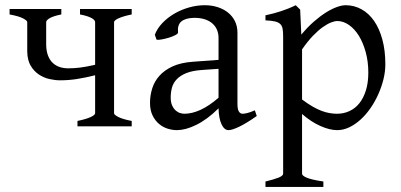

<svg xmlns="http://www.w3.org/2000/svg" viewBox="-20 -489 1550 743"><path d="M279.8 0V-21Q313 -27.8 330.6 -35.9Q348.1 -43.9 348.1 -50.8V-197.8Q308.6 -188 276.9 -183.1Q245.1 -178.2 212.4 -178.2Q193.4 -178.2 171.4 -183.1Q149.4 -188 130.4 -200.7Q111.3 -213.4 98.6 -234.9Q85.9 -256.3 85.4 -290V-403.3Q85.4 -409.2 69.6 -417.7Q53.7 -426.3 17.1 -433.1V-454.1H217.3V-433.1Q200.2 -429.7 188.7 -425.8Q177.2 -421.9 170.7 -417.7Q164.1 -413.6 161.4 -409.9Q158.7 -406.2 158.7 -403.3V-315.4Q159.2 -291 165.8 -273.9Q172.4 -256.8 183.8 -245.8Q195.3 -234.9 210.7 -229.7Q226.1 -224.6 244.1 -224.6Q255.4 -224.6 266.6 -225.3Q277.8 -226.1 290 -227.5Q302.2 -229 316.4 -231.7Q330.6 -234.4 348.1 -238.3V-403.3Q348.1 -406.2 345.7 -409.9Q343.3 -413.6 336.7 -417.7Q330.1 -421.9 318.6 -425.8Q307.1 -429.7 289.6 -433.1V-454.1H489.7V-433.1Q456.5 -426.3 439 -418.2Q421.4 -410.2 421.4 -403.3V-50.8Q421.4 -44.9 437.7 -36.4Q454.1 -27.8 489.7 -21V0Z M693.4 -48.8Q722.7 -48.8 755.6 -63.7Q788.6 -78.6 825.7 -110.8V-222.7L762.7 -218.3Q725.1 -215.8 701.4 -206.3Q677.7 -196.8 664.1 -182.4Q650.4 -168 645.5 -149.9Q640.6 -131.8 640.6 -111.8Q640.6 -92.3 646.5 -80.1Q652.3 -67.9 660.6 -60.8Q668.9 -53.7 678 -51.3Q687 -48.8 693.4 -48.8ZM973.6 -40Q932.1 -11.2 905 1.7Q877.9 14.6 864.3 14.6Q848.1 14.6 837.4 -7.8Q826.7 -30.3 825.7 -69.8Q803.7 -47.9 781.7 -31.7Q759.8 -15.6 738.8 -5.4Q717.8 4.9 699 9.8Q680.2 14.6 664.6 14.6Q647 14.6 628.4 8.8Q609.9 2.9 595 -9.8Q580.1 -22.5 570.3 -42.5Q560.5 -62.5 560.5 -90.8Q560.5 -119.6 569.1 -147Q577.6 -174.3 597.2 -196Q616.7 -217.8 648.2 -232.2Q679.7 -246.6 725.6 -250L825.7 -257.3V-342.8Q825.7 -359.4 819.6 -373.8Q813.5 -388.2 801.3 -398.7Q789.1 -409.2 771 -414.8Q752.9 -420.4 729 -419.9Q697.3 -418.9 681.6 -405.8Q666 -392.6 668.9 -363.3Q669.4 -358.9 658.9 -353.3Q648.4 -347.7 634 -343.3Q619.6 -338.9 605.7 -336.4Q591.8 -334 585.9 -335.4L579.1 -354.5Q588.4 -378.9 608.2 -399.7Q627.9 -420.4 654.1 -435.8Q680.2 -451.2 710.9 -460Q741.7 -468.8 772.5 -468.8Q799.3 -468.8 822.3 -461.4Q845.2 -454.1 862.3 -440.4Q879.4 -426.8 889.2 -407Q898.9 -387.2 898.9 -362.3V-86.9Q898.9 -66.4 904.3 -57.6Q909.7 -48.8 918.5 -48.8Q925.3 -48.8 936 -51.3Q946.8 -53.7 966.3 -62Z M1405.3 -208Q1405.3 -250.5 1395.3 -287.1Q1385.3 -323.7 1368.7 -350.6Q1352.1 -377.4 1330.1 -392.6Q1308.1 -407.7 1284.7 -407.7Q1275.9 -407.7 1261.7 -402.3Q1247.6 -397 1229.5 -384.3Q1211.4 -371.6 1190.9 -350.3Q1170.4 -329.1 1148.9 -297.9V-104Q1170.9 -87.4 1189.7 -76.7Q1208.5 -65.9 1224.9 -59.8Q1241.2 -53.7 1255.9 -51.3Q1270.5 -48.8 1283.7 -48.8Q1310.1 -48.8 1332.3 -59.1Q1354.5 -69.3 1370.6 -89.4Q1386.7 -109.4 1396 -139.2Q1405.3 -168.9 1405.3 -208ZM1471.2 -240.2Q1471.2 -211.9 1463.9 -182.1Q1456.5 -152.3 1443.8 -124Q1431.2 -95.7 1413.6 -70.3Q1396 -44.9 1375.2 -26.1Q1354.5 -7.3 1331.5 3.7Q1308.6 14.6 1284.7 14.6Q1255.9 14.6 1219.7 -1.5Q1183.6 -17.6 1148.9 -47.9V183.1Q1148.9 190.9 1167.2 198.7Q1185.5 206.5 1231.4 213.4V234.4H1007.3V213.4Q1039.6 205.6 1057.6 198.5Q1075.7 191.4 1075.7 183.1V-347.2Q1075.7 -365.2 1073.7 -377Q1071.8 -388.7 1064.7 -395.8Q1057.6 -402.8 1044.2 -406Q1030.8 -409.2 1007.3 -410.2V-429.7Q1023.9 -433.1 1039.1 -437.3Q1054.2 -441.4 1068.4 -446Q1082.5 -450.7 1096.4 -456.3Q1110.4 -461.9 1124.5 -468.8L1141.6 -451.7L1146 -355Q1170.4 -384.3 1195.1 -405.8Q1219.7 -427.2 1242.2 -441.2Q1264.6 -455.1 1283.9 -461.9Q1303.2 -468.8 1317.4 -468.8Q1350.6 -468.8 1378.9 -453.1Q1407.2 -437.5 1427.7 -408Q1448.2 -378.4 1459.7 -335.9Q1471.2 -293.5 1471.2 -240.2Z"/></svg>

Font: Noto Serif Devanagari
Style: Regular
Weight: 400
Designer: Monotype Design Team
Foundry: Monotype Imaging Inc.
Version: Version 1.01